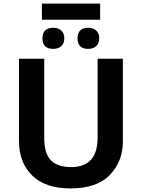

<svg xmlns="http://www.w3.org/2000/svg" viewBox="-20 -1042 792 1072"><path d="M666 -714H525V-274Q525 -109 377 -109Q302 -109 264.5 -146.5Q227 -184 227 -273V-714H86V-254Q86 -135 159.5 -62.5Q233 10 373 10Q521 10 593.5 -65.5Q666 -141 666 -252ZM539 -1022H214V-932H539ZM473 -887Q413 -887 413 -828Q413 -769 473 -769Q499 -769 516.5 -784Q534 -799 534 -828Q534 -857 516.5 -872Q499 -887 473 -887ZM278 -887Q217 -887 217 -828Q217 -769 278 -769Q304 -769 321.5 -784Q339 -799 339 -828Q339 -857 321.5 -872Q304 -887 278 -887Z"/></svg>

Font: Noto Sans UI
Style: Bold
Weight: 700
Designer: Monotype Design Team
Foundry: Monotype Imaging Inc.
Version: Version 1.901